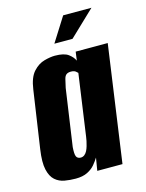

<svg xmlns="http://www.w3.org/2000/svg" viewBox="-103 -716 597 787"><g transform="rotate(-15 195.0 -322.0)"><path d="M120 8Q96 8 73 4Q50 0 33 -15Q16 -30 9 -61Q2 -92 10 -146L46 -390Q53 -440 74.5 -463.5Q96 -487 122 -494Q148 -501 167 -501Q206 -501 224 -487.5Q242 -474 249 -458L254 -495H390L320 0H213L222 -54Q214 -41 202 -26.5Q190 -12 170 -2Q150 8 120 8ZM162 -70Q171 -70 178 -75.5Q185 -81 189.5 -90Q194 -99 197 -109.5Q200 -120 202 -129.5Q204 -139 205 -147L242 -408Q240 -409 237 -412.5Q234 -416 228.5 -418.5Q223 -421 214 -421Q201 -421 194 -415.5Q187 -410 184 -397Q181 -384 176 -362L141 -120Q140 -106 140.5 -96Q141 -86 143.5 -80.5Q146 -75 151 -72.5Q156 -70 162 -70ZM178 -549 243 -652H363L255 -549Z"/></g></svg>

Font: Alumni Sans ExtraBold
Style: Italic
Weight: 800
Italic angle: -8°
Designer: Robert E. Leuschke
Foundry: Robert E. Leuschke
Version: Version 1.016